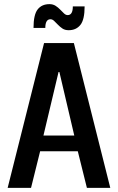

<svg xmlns="http://www.w3.org/2000/svg" viewBox="-20 -908 570 928"><path d="M17 0 193 -700H337L513 0H400L356 -177H174L130 0ZM190 -253H339L267 -560H263ZM312 -762Q294 -762 282 -770Q270 -778 260 -788.5Q250 -799 241.5 -807Q233 -815 224 -815Q199 -815 199 -773H142Q142 -837 162 -862.5Q182 -888 219 -888Q236 -888 248.5 -880Q261 -872 271 -861.5Q281 -851 289.5 -843Q298 -835 307 -835Q332 -835 332 -877H389Q389 -813 368.5 -787.5Q348 -762 312 -762Z"/></svg>

Font: Cuprum SemiBold
Style: Regular
Weight: 600
Designer: Jovanny Lemonad
Foundry: Jovanny Lemonad
Version: Version 3.000